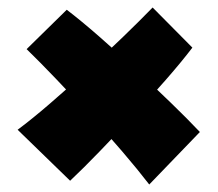

<svg xmlns="http://www.w3.org/2000/svg" viewBox="-20 -607 580 512"><path d="M378 -115Q348 -154 306.5 -202.5Q265 -251 219 -301Q173 -351 129.5 -396.5Q86 -442 51 -476L158 -581Q196 -552 243.5 -510.5Q291 -469 340.5 -423Q390 -377 435 -333.5Q480 -290 513 -255ZM167 -125 27 -261Q66 -290 114 -331.5Q162 -373 212.5 -419Q263 -465 308.5 -509Q354 -553 387 -587L493 -480Q464 -442 422.5 -394.5Q381 -347 335 -297.5Q289 -248 245.5 -203Q202 -158 167 -125Z"/></svg>

Font: Marhey Light
Style: Bold
Weight: 700
Version: Version 1.000